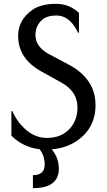

<svg xmlns="http://www.w3.org/2000/svg" viewBox="-20 -767 555 997"><path d="M39.1 -62.5V-189.9H43.9Q63.5 -147 89.4 -118.2Q148.4 -50.8 223.6 -50.8Q300.3 -50.8 344.7 -101.6Q382.3 -144.5 382.3 -209.5Q382.3 -292 299.3 -337.9L193.8 -396.5Q74.2 -462.9 74.2 -581.1Q74.2 -663.1 147.5 -715.3Q191.9 -747.1 272 -747.1Q339.4 -747.1 390.1 -700.2V-597.2H385.3Q377.9 -612.3 368.7 -627Q330.6 -686.5 272.5 -686.5Q223.6 -686.5 197.8 -663.1Q164.1 -632.8 164.1 -585.4Q164.1 -522.9 236.3 -484.9L335 -432.6Q476.1 -357.9 476.1 -221.2Q476.1 -120.6 407.2 -57.6Q343.8 0.5 248.5 8.3Q285.6 53.2 285.6 108.9Q285.6 210 150.9 210V142.6Q211.9 142.6 211.9 88.4Q211.9 41 185.5 7.8Q101.1 -1.5 39.1 -62.5Z"/></svg>

Font: Classica
Style: Book
Weight: 400
Version: Version 1.001